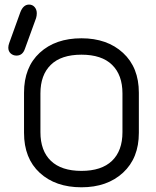

<svg xmlns="http://www.w3.org/2000/svg" viewBox="-20 -794 669 823"><path d="M329.1 8.8Q217.8 8.8 150.4 -53.2Q83 -115.2 83 -224.6V-396.5Q83 -505.9 150.4 -567.9Q217.8 -629.9 329.1 -629.9Q439.5 -629.9 507.3 -567.4Q575.2 -504.9 575.2 -396.5V-224.6Q575.2 -116.2 507.3 -53.7Q439.5 8.8 329.1 8.8ZM153.3 -393.6V-227.5Q153.3 -147.5 198.2 -104.5Q243.2 -61.5 329.1 -61.5Q415 -61.5 460 -104.5Q504.9 -147.5 504.9 -227.5V-393.6Q504.9 -472.7 460.4 -516.1Q416 -559.6 329.1 -559.6Q242.2 -559.6 197.8 -516.1Q153.3 -472.7 153.3 -393.6ZM104.5 -774.4Q119.1 -774.4 128.4 -763.7Q137.7 -752.9 137.7 -737.3Q137.7 -726.6 134.8 -716.8L86.9 -585Q77.1 -555.7 50.8 -555.7Q36.1 -555.7 25.9 -564.9Q15.6 -574.2 15.6 -589.8Q15.6 -598.6 19.5 -609.4L67.4 -742.2Q80.1 -774.4 104.5 -774.4Z"/></svg>

Font: Jura
Style: DemiBold
Weight: 600
Version: Version 2.4